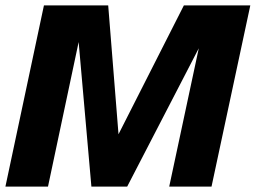

<svg xmlns="http://www.w3.org/2000/svg" viewBox="-43 -688 943 708"><path d="M-23 0 119 -668H356L394 -193L635 -668H880L737 0H581L690 -510L426 0H294L247 -533L134 0Z"/></svg>

Font: Atkinson Hyperlegible
Style: Bold Italic
Weight: 700
Italic angle: -12°
Designer: Elliott Scott, Megan Eiswerth, Linus Boman, Theodore Petrosky
Foundry: Braille Institute
Version: Version 1.006; ttfautohint (v1.8.3)